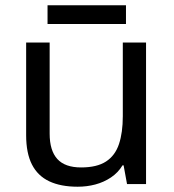

<svg xmlns="http://www.w3.org/2000/svg" viewBox="-20 -697 658 727"><path d="M533 -536V0H461L448 -71H444Q427 -43 400 -25Q373 -7 341 1.5Q309 10 274 10Q210 10 166.5 -10.5Q123 -31 101 -74Q79 -117 79 -185V-536H168V-191Q168 -127 197 -95Q226 -63 287 -63Q347 -63 381.5 -85.5Q416 -108 430.5 -151.5Q445 -195 445 -257V-536ZM457 -677V-606H160V-677Z"/></svg>

Font: Noto Sans Thai
Style: Regular
Weight: 400
Designer: Monotype Design Team
Foundry: Monotype Imaging Inc.
Version: Version 2.001